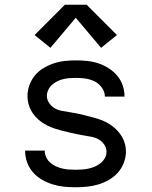

<svg xmlns="http://www.w3.org/2000/svg" viewBox="-20 -783 640 811"><path d="M299 8Q274 8 249.5 5.5Q225 3 201.5 -4.5Q178 -12 156.5 -24.5Q135 -37 119 -55.5Q103 -74 94.5 -97.5Q86 -121 86 -146Q86 -146 86 -146.5Q86 -147 86 -147H169Q169 -147 169 -147Q169 -147 169 -147Q169 -133 175 -119.5Q181 -106 191.5 -96.5Q202 -87 215 -81Q228 -75 242 -71.5Q256 -68 270 -67Q284 -66 299 -66Q313 -66 327 -67Q341 -68 354.5 -71Q368 -74 381 -79.5Q394 -85 405 -94Q416 -103 423 -115.5Q430 -128 430 -142Q430 -158 420.5 -172Q411 -186 397 -194Q383 -202 367.5 -205Q352 -208 336 -210.5Q320 -213 304.5 -216.5Q289 -220 273 -223.5Q257 -227 241.5 -231Q226 -235 211 -240Q196 -245 181.5 -252Q167 -259 154 -268.5Q141 -278 130 -290Q119 -302 111.5 -316Q104 -330 100 -345.5Q96 -361 96 -377Q96 -401 104.5 -424Q113 -447 128 -465Q143 -483 164 -495.5Q185 -508 207.5 -515.5Q230 -523 254 -525.5Q278 -528 301 -528Q325 -528 349 -525.5Q373 -523 395.5 -515.5Q418 -508 438.5 -495Q459 -482 474.5 -464Q490 -446 498 -423Q506 -400 506 -376Q506 -376 506 -375.5Q506 -375 506 -375H423Q423 -375 423 -375Q423 -375 423 -375Q423 -395 410.5 -412.5Q398 -430 380 -439Q362 -448 342 -451Q322 -454 301 -454Q288 -454 274.5 -453Q261 -452 248 -449Q235 -446 222.5 -440Q210 -434 200 -425Q190 -416 184 -403.5Q178 -391 178 -378Q178 -362 187.5 -348Q197 -334 210.5 -326Q224 -318 240 -315Q256 -312 272 -309.5Q288 -307 303.5 -304Q319 -301 334.5 -297Q350 -293 365.5 -289Q381 -285 396.5 -280Q412 -275 426 -268Q440 -261 453 -251.5Q466 -242 477 -230Q488 -218 496 -204Q504 -190 508 -174.5Q512 -159 512 -143Q512 -119 503 -95.5Q494 -72 478 -54Q462 -36 440.5 -23.5Q419 -11 395.5 -4Q372 3 347.5 5.5Q323 8 299 8ZM407 -581 300 -708 193 -581 126 -635 254 -763H346L474 -635Z"/></svg>

Font: Zed Sans Extended
Style: Regular
Weight: 400
Width: 7
Designer: Belleve Invis
Foundry: Belleve Invis
Version: Version 1.0.0; ttfautohint (v1.8.4)